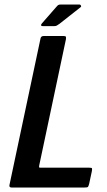

<svg xmlns="http://www.w3.org/2000/svg" viewBox="-20 -833 474 853"><path d="M31 0Q20 0 22 -11L160 -662Q162 -673 174 -673H262Q271 -673 272.5 -670Q274 -667 273 -659L154 -97Q153 -92 153.5 -90Q154 -88 160 -88H376Q387 -88 388.5 -85.5Q390 -83 388 -72L376 -16Q373 -5 370.5 -2.5Q368 0 356 0ZM222 -717H169Q163 -717 162.5 -721Q162 -725 167 -730L230 -802Q235 -808 238.5 -810.5Q242 -813 251 -813H333Q337 -813 339.5 -808.5Q342 -804 338 -801L244 -727Q237 -722 232.5 -719.5Q228 -717 222 -717Z"/></svg>

Font: Glory SemiBold
Style: Italic
Weight: 600
Italic angle: -12°
Designer: Robert Leuschke
Foundry: Robert Leuschke
Version: Version 1.011